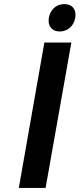

<svg xmlns="http://www.w3.org/2000/svg" viewBox="-20 -919 389 939"><path d="M203 0 329 -711H197L72 0ZM272 -765C310 -765 341 -791 348 -832C355 -873 333 -899 295 -899C257 -899 226 -874 219 -832C212 -792 234 -765 272 -765Z"/></svg>

Font: Asimov
Style: NarIt
Weight: 500
Designer: Google
Version: Version 2.000980; 2014